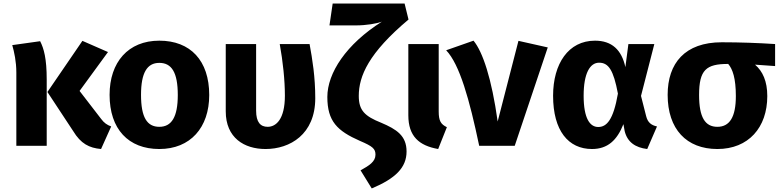

<svg xmlns="http://www.w3.org/2000/svg" viewBox="-20 -821 4395 1081"><path d="M588 -528 444 -591 247 -303 392 -83C435 -12 482 12 549 18L606 -109C582 -118 566 -129 549 -152L428 -309ZM206 -589 49 -567C60 -529 72 -474 72 -413V0H243V-373C243 -492 227 -548 206 -589Z M877 -592C702 -592 597 -471 597 -287C597 -94 703 18 877 18C1052 18 1158 -103 1158 -286C1158 -480 1052 -592 877 -592ZM877 -467C946 -467 981 -414 981 -286C981 -162 946 -107 877 -107C808 -107 774 -160 774 -287C774 -411 808 -467 877 -467Z M1723 -573H1555C1573 -473 1584 -370 1584 -282C1584 -149 1534 -107 1487 -107C1447 -107 1422 -132 1422 -198V-573H1251V-194C1251 -45 1355 18 1475 18C1612 18 1755 -64 1755 -268C1755 -388 1739 -486 1723 -573Z M2258 -801H1853L1835 -678H1985C2041 -678 2101 -688 2130 -699C1929 -572 1823 -410 1823 -275C1823 -138 1879 -84 2006 -28C2079 3 2094 17 2094 50C2094 89 2059 111 2010 138L2073 240C2206 184 2269 123 2269 32C2269 -57 2213 -93 2126 -130C2033 -167 2000 -200 2000 -281C2000 -393 2056 -523 2280 -711Z M2450 -573H2279V-172C2279 -54 2339 -1 2447 18L2496 -105C2462 -121 2450 -141 2450 -193Z M2646 -592 2492 -538C2568 -458 2623 -262 2678 0H2878L3064 -554L2899 -591L2782 -137C2748 -380 2698 -529 2646 -592Z M3330 -592C3180 -592 3094 -462 3094 -282C3094 -85 3180 18 3313 18C3401 18 3454 -31 3490 -122L3497 -83C3512 -21 3557 10 3624 18L3679 -109C3647 -116 3627 -131 3618 -167L3589 -281L3664 -573H3518L3501 -443C3480 -540 3425 -592 3330 -592ZM3353 -468C3406 -468 3434 -427 3459 -294C3433 -144 3395 -106 3348 -106C3302 -106 3266 -153 3266 -282C3266 -409 3302 -468 3353 -468Z M4344 -573C4252 -579 4146 -583 4044 -583C3836 -583 3739 -465 3739 -287C3739 -94 3845 18 4019 18C4194 18 4300 -103 4300 -280C4300 -364 4274 -420 4231 -457L4344 -449ZM4019 -107C3950 -107 3916 -160 3916 -286C3916 -428 3956 -461 4079 -461H4080C4105 -432 4123 -380 4123 -280C4123 -162 4088 -107 4019 -107Z"/></svg>

Font: Glow Sans SC Normal ExtraBold
Style: Regular
Weight: 800
Designer: Ryoko NISHIZUKA (kana, bopomofo & ideographs); Paul D. Hunt (Latin, Greek & Cyrillic); Sandoll Communications, Soo-young
Version: Version 0.93